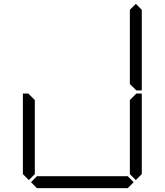

<svg xmlns="http://www.w3.org/2000/svg" viewBox="-20 -978 856 998"><path d="M130 -42 99 -73V-492H127L130 -489L161 -458V-73ZM686 -489 689 -492H717V-73L686 -42L655 -73V-458ZM686 -958 717 -927V-508H689L686 -511L655 -541V-927ZM675 -31 644 0H172L141 -31L172 -62H644Z"/></svg>

Font: DSEG7 Classic
Style: Light
Weight: 300
Designer: Keshikan(Twitter:@keshinomi_88pro)
Version: Version 0.46